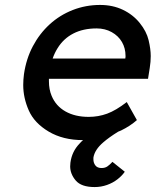

<svg xmlns="http://www.w3.org/2000/svg" viewBox="-20 -557 630 777"><path d="M363 200Q309 200 286.5 173.5Q264 147 264 116Q264 109 265 101Q271 56 302 24Q308 17 316 10Q235 10 177 -24.5Q119 -59 96.5 -110Q74 -161 74 -213Q74 -234 77 -257Q86 -319 113 -370Q140 -421 181 -458.5Q222 -496 274.5 -516.5Q327 -537 385 -537Q436 -537 477 -517.5Q518 -498 545.5 -464Q573 -430 581.5 -394Q590 -358 590 -330Q590 -307 586 -282L579 -238H178Q178 -233 178 -228Q178 -195 189 -169Q206 -128 245 -106Q284 -84 339 -84Q378 -84 413.5 -97Q449 -110 493 -144L534 -71Q507 -47 470 -29Q464 -26 458 -24Q421 -1 398 19Q363 49 358 81Q358 84 358 88Q358 102 366 112.5Q374 123 391 123Q405 123 414.5 116.5Q424 110 435 98L485 138Q474 154 455.5 168.5Q437 183 413 191.5Q389 200 363 200ZM487 -320 488 -327Q488 -329 488 -331Q488 -362 473.5 -387Q459 -412 432 -427Q405 -442 371 -442Q317 -442 277 -421.5Q237 -401 213 -362Q201 -343 193 -320Z"/></svg>

Font: Lexend
Style: Italic
Weight: 400
Italic angle: -8.13011°
Designer: Bonnie Shaver-Troup, Thomas Jockin
Foundry: Lexend
Version: Version 1.007